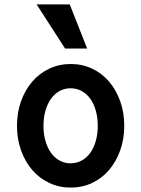

<svg xmlns="http://www.w3.org/2000/svg" viewBox="-20 -840 640 870"><path d="M300.4 10Q353 10 397.5 -11Q442 -32 474 -69.5Q506 -107 524.5 -158.2Q543 -209.4 543 -270Q543 -330.6 524.5 -381.8Q506 -433 474 -470.5Q442 -508 397.4 -529Q352.9 -550 300.4 -550Q248 -550 203.2 -528.8Q158.3 -507.6 126.2 -470.3Q94 -433 75.5 -381.8Q57 -330.6 57 -270Q57 -209.4 75.5 -158.2Q94 -107 126.1 -69.7Q158.2 -32.4 203 -11.2Q247.7 10 300.4 10ZM299.6 -100Q272.9 -100 250.2 -112.4Q227.5 -124.8 211.2 -147.4Q195 -170 186 -201.2Q177 -232.4 177 -270Q177 -307.6 186 -338.8Q195 -370 211.2 -392.6Q227.5 -415.2 250.2 -427.6Q272.9 -440 299.6 -440Q327 -440 350 -427.5Q373 -415 389.1 -392.5Q405.1 -369.9 414.1 -338.7Q423 -307.6 423 -270Q423 -232.4 414.1 -201.3Q405.1 -170.1 389.1 -147.5Q373 -125 350 -112.5Q327 -100 299.6 -100ZM275 -620 146 -820H296L375 -620Z"/></svg>

Font: CommitMonoV142 ExtLt
Style: Regular
Weight: 200
Monospace: yes
Designer: Eigil Nikolajsen
Foundry: Eigil Nikolajsen
Version: Version 1.142